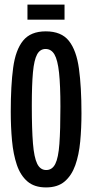

<svg xmlns="http://www.w3.org/2000/svg" viewBox="-20 -808 403 839"><path d="M181 11Q130 11 99.5 -15.5Q69 -42 53.5 -88Q38 -134 32.5 -193.5Q27 -253 27 -320Q27 -434 37.5 -512Q48 -590 81 -630.5Q114 -671 180 -671Q248 -671 281 -629.5Q314 -588 325 -508Q336 -428 336 -313Q336 -248 330.5 -189.5Q325 -131 309 -86Q293 -41 262.5 -15Q232 11 181 11ZM182 -65Q208 -65 221.5 -91.5Q235 -118 239.5 -179Q244 -240 244 -342Q244 -435 238 -490.5Q232 -546 218 -570Q204 -594 179 -594Q155 -594 142 -570Q129 -546 124 -492Q119 -438 119 -346Q119 -243 124 -181.5Q129 -120 142.5 -92.5Q156 -65 182 -65ZM100 -722V-788H262V-722Z"/></svg>

Font: Bricolage Grotesque 96pt Condensed
Style: Regular
Weight: 400
Width: 3
Designer: Mathieu Triay
Foundry: Atelier Triay
Version: Version 1.001; ttfautohint (v1.8.4.7-5d5b);gftools[0.9.33.de